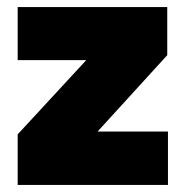

<svg xmlns="http://www.w3.org/2000/svg" viewBox="-20 -523 524 543"><path d="M30 0V-143L224 -353H30V-503H453V-367L256 -151H455V0Z"/></svg>

Font: Cairo Play Black
Style: Regular
Weight: 900
Version: Version 3.119